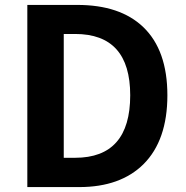

<svg xmlns="http://www.w3.org/2000/svg" viewBox="-20 -760 754 780"><path d="M91 -740H294Q468 -740 562 -650Q660 -556 660 -373Q660 -190 563 -93Q469 0 302 0H91ZM285 -119Q509 -119 509 -373Q509 -622 285 -622H239V-119Z"/></svg>

Font: KaiGen Gothic SC Bold
Style: Bold
Weight: 700
Designer: Ryoko NISHIZUKA Ë•øÂ°öÊ∂ºÂ≠ê (kana & ideographs); Paul D. Hunt (Latin, Greek & Cyrillic); Wenlong ZHANG Âº†ÊñáÈæô (bopom
Version: Version 1.001 October 10, 2014